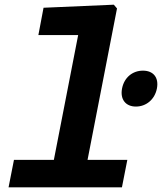

<svg xmlns="http://www.w3.org/2000/svg" viewBox="-20 -798 690 818"><path d="M559 -344C603 -344 639.5 -374.5 648.5 -421C657.5 -468 633 -497 589 -497C545 -497 509 -468 500 -421C491 -374.5 515.5 -344 559 -344ZM16.5 0H499.5L522.5 -117H353L478.5 -762L465 -778L165.5 -765L143.5 -648.5H313L209.5 -117H39.5Z"/></svg>

Font: Monaspace Neon
Style: Bold Italic
Weight: 700
Italic angle: -11°
Designer: Riley Cran & the Lettermatic Team
Foundry: Lettermatic
Version: Version 1.200 (Monaspace Neon)